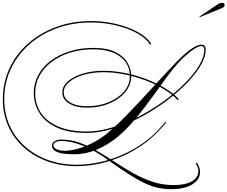

<svg xmlns="http://www.w3.org/2000/svg" viewBox="-63 -1034 1610 1359"><path d="M1106 -169H1116L1073 -121Q1019 -61 951 -12.5Q883 36 805 70.5Q727 105 644.5 123.5Q562 142 479 142Q365 142 270 107Q175 72 104.5 8.5Q34 -55 -4.5 -141.5Q-43 -228 -43 -331Q-43 -449 4 -550Q51 -651 136 -726Q221 -801 335 -843Q449 -885 582 -885Q652 -885 719.5 -872.5Q787 -860 845 -838Q903 -816 945.5 -786.5Q988 -757 1007 -723L998 -718Q980 -751 938.5 -779.5Q897 -808 840 -829.5Q783 -851 717 -863Q651 -875 582 -875Q451 -875 339 -834Q227 -793 143.5 -719Q60 -645 13.5 -546Q-33 -447 -33 -331Q-33 -231 5 -146Q43 -61 112 1Q181 63 274.5 97.5Q368 132 479 132Q560 132 642 114Q724 96 801 62.5Q878 29 945.5 -18Q1013 -65 1065 -123ZM396 33Q441 33 498 16Q555 -1 615.5 -35Q676 -69 729 -119Q772 -156 822.5 -207.5Q873 -259 927 -317Q981 -375 1033.5 -432.5Q1086 -490 1132.5 -539.5Q1179 -589 1214 -623Q1261 -669 1299.5 -693.5Q1338 -718 1363 -718Q1393 -718 1393 -682Q1393 -638 1365 -585Q1337 -532 1287 -475.5Q1237 -419 1171 -364Q1105 -309 1028 -260Q951 -211 869 -173.5Q787 -136 705.5 -114.5Q624 -93 549 -93Q423 -93 340 -131Q257 -169 216.5 -233.5Q176 -298 176 -376Q176 -444 207.5 -502.5Q239 -561 296.5 -604Q354 -647 431 -671Q508 -695 598 -695Q695 -695 754 -665.5Q813 -636 839.5 -590Q866 -544 866 -494Q866 -448 841.5 -407.5Q817 -367 774 -336.5Q731 -306 674.5 -289Q618 -272 553 -272Q474 -272 426 -301.5Q378 -331 378 -380Q378 -423 416.5 -457.5Q455 -492 521.5 -512.5Q588 -533 670 -533Q742 -533 820 -517.5Q898 -502 972 -474Q1046 -446 1106 -409.5Q1166 -373 1202 -332L1195 -325Q1159 -365 1100 -401Q1041 -437 968.5 -464.5Q896 -492 819 -507.5Q742 -523 670 -523Q591 -523 527 -504Q463 -485 425.5 -452.5Q388 -420 388 -380Q388 -336 433.5 -309Q479 -282 553 -282Q637 -282 706 -310.5Q775 -339 815.5 -387Q856 -435 856 -494Q856 -583 786.5 -634Q717 -685 598 -685Q510 -685 435 -662Q360 -639 304 -597Q248 -555 217 -498.5Q186 -442 186 -376Q186 -291 230 -230Q274 -169 355.5 -136Q437 -103 549 -103Q635 -103 730 -131.5Q825 -160 918.5 -208.5Q1012 -257 1095.5 -317.5Q1179 -378 1244 -443Q1309 -508 1346 -570Q1383 -632 1383 -682Q1383 -708 1363 -708Q1342 -708 1307 -684.5Q1272 -661 1223 -615Q1172 -562 1120 -491.5Q1068 -421 1013 -344.5Q958 -268 898 -195.5Q838 -123 771 -66Q704 -10 624 24Q544 58 464 58Q411 58 375.5 51.5Q340 45 322.5 31Q305 17 305 -4Q305 -23 323.5 -34.5Q342 -46 370 -46Q440 -46 504 -22.5Q568 1 630 37.5Q692 74 754 115Q816 156 881 192.5Q946 229 1016.5 252.5Q1087 276 1166 276Q1249 276 1295 249.5Q1341 223 1341 176Q1341 151 1322 123L1331 118Q1353 153 1353 182Q1353 238 1297.5 271.5Q1242 305 1147 305Q1100 305 1056 295.5Q1012 286 962.5 263Q913 240 850 200Q787 160 701 98Q612 33 525 -2Q438 -37 371 -36Q346 -36 330.5 -28Q315 -20 315 -6Q315 11 337 22Q359 33 396 33ZM1350 -912 1348 -916 1482 -1006Q1495 -1014 1508 -1014Q1527 -1014 1527 -998Q1527 -985 1509 -977Z"/></svg>

Font: Ballet
Style: Regular
Weight: 400
Designer: Maximiliano R. Sproviero
Foundry: Omnibus-Type
Version: Version 1.100